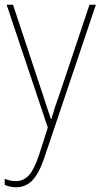

<svg xmlns="http://www.w3.org/2000/svg" viewBox="-20 -548 427 811"><path d="M8 -528H35L157 -160Q173 -112 181 -87Q189 -62 195 -45H197Q210 -92 234 -158L358 -528H385L167 119Q145 184 117 213.5Q89 243 47 243Q24 243 0 233V207Q12 212 23 214.5Q34 217 47 217Q78 217 100.5 194Q123 171 144 109L182 -9Z"/></svg>

Font: Noto Sans Khmer UI SemiCondensed Thin
Style: Regular
Weight: 100
Width: 4
Designer: Danh Hong and the Monotype Design Team
Foundry: Monotype Imaging Inc.
Version: Version 2.002; ttfautohint (v1.8.4.7-5d5b)